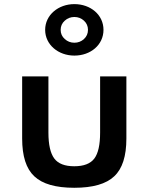

<svg xmlns="http://www.w3.org/2000/svg" viewBox="-20 -874 704 910"><path d="M332.5 -610.5C409 -610.5 470.5 -661 470.5 -732.5C470.5 -804 409 -854.5 332.5 -854.5C256.5 -854.5 194 -803 194 -732.5C194 -662 256.5 -610.5 332.5 -610.5ZM332.5 -671.5C315 -671.5 299.5 -677.5 287 -689C274 -700.5 267.5 -715 267.5 -732.5C267.5 -750 274 -764.5 287 -776C299.5 -787.5 315 -793.5 332.5 -793.5C350 -793.5 365.5 -787.5 378 -776C390.5 -764.5 397 -750 397 -732.5C397 -715 390.5 -700.5 378 -689C365.5 -677.5 350 -671.5 332.5 -671.5ZM332 16C420 16 483 -2 521.5 -38.5C560 -74.5 579 -134 579 -217.5V-512H454.5V-245.5C454.5 -188 445.5 -147 427 -122.5C408.5 -98 376.5 -86 332 -86C287.5 -86 256 -98 237.5 -122.5C219 -147 209.5 -188 209.5 -245.5V-512H85V-217.5C85 -134 104 -74.5 142.5 -38.5C181 -2 244 16 332 16Z"/></svg>

Font: Spartan SemiBold
Style: Regular
Weight: 600
Designer: Matt Bailey, Mirko Velimirovic
Foundry: Matt Bailey
Version: Version 1.003